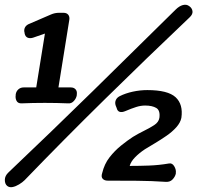

<svg xmlns="http://www.w3.org/2000/svg" viewBox="-41 -743 817 795"><path d="M145 -604 96 -587Q83 -583 73.5 -587Q64 -591 61 -604V-606Q57 -619 62.5 -629.5Q68 -640 82 -645L170 -683Q186 -690 203 -690H222Q235 -690 241.5 -682Q248 -674 246 -661L201 -381H252Q265 -381 272 -373Q279 -365 277 -352V-349Q275 -336 265 -325Q255 -314 242 -315Q193 -317 144.5 -317Q96 -317 47 -315Q33 -315 27.5 -325.5Q22 -336 24 -349V-352Q26 -365 35 -373Q44 -381 57 -381H109ZM405 5Q391 5 384 -3Q377 -11 382 -26Q391 -64 412.5 -91.5Q434 -119 460 -140Q486 -161 509 -176Q532 -190 555.5 -201.5Q579 -213 597.5 -225Q616 -237 619 -255Q623 -286 606 -296Q589 -306 560 -306Q542 -306 523 -300Q504 -294 478 -283Q464 -277 454.5 -280Q445 -283 442 -296L438 -306Q434 -318 438.5 -328.5Q443 -339 455 -345Q479 -357 509 -363.5Q539 -370 569 -370Q654 -370 686 -340.5Q718 -311 710 -255Q706 -235 689 -216Q672 -197 648 -180.5Q624 -164 600.5 -150Q577 -136 559 -125Q535 -109 518 -91.5Q501 -74 496 -56Q536 -56 576.5 -57.5Q617 -59 658 -66Q672 -69 680.5 -54.5Q689 -40 687 -27V-24Q684 -11 673.5 0Q663 11 646 10Q586 6 526 5.5Q466 5 405 5ZM-11 27Q-21 19 -21 2Q-21 -15 -6 -29Q172 -198 343.5 -366Q515 -534 686 -703Q701 -718 716 -722Q731 -726 742 -718Q754 -710 756 -697Q758 -684 744 -671Q566 -502 395 -334Q224 -166 61 3Q52 12 38 20.5Q24 29 11 31.5Q-2 34 -11 27Z"/></svg>

Font: Winky Sans Medium
Style: Italic
Weight: 500
Italic angle: -8.97852°
Designer: Simon Atzbach
Foundry: typofactur
Version: Version 1.205